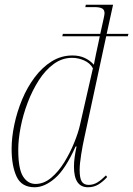

<svg xmlns="http://www.w3.org/2000/svg" viewBox="-20 -780 562 810"><path d="M126 10Q71 10 50 -35Q29 -80 29 -152Q29 -200 40.5 -254.5Q52 -309 73.5 -360.5Q95 -412 126.5 -454Q158 -496 198 -521Q238 -546 286 -546Q315 -546 337.5 -535.5Q360 -525 376 -507Q380 -529 385 -552Q390 -575 394 -594L401 -627H243L245 -637H403L418 -705Q419 -711 420 -715.5Q421 -720 421 -724Q421 -739 410.5 -744.5Q400 -750 379 -750H340L342 -760H457L430 -637H522L519 -627H428L336 -200Q329 -169 322.5 -128.5Q316 -88 316 -63Q316 -28 325 -14Q334 0 354 0Q374 0 391 -10.5Q408 -21 427 -40L432 -33Q415 -14 395.5 -2Q376 10 351 10Q292 10 292 -77Q292 -96 295 -117.5Q298 -139 303 -162H299Q256 -66 212 -28Q168 10 126 10ZM130 -4Q165 -4 196 -30Q227 -56 251.5 -96Q276 -136 293 -178Q310 -220 317 -251L372 -492Q360 -514 335 -525Q310 -536 284 -536Q242 -536 206.5 -510Q171 -484 143.5 -441Q116 -398 96.5 -346.5Q77 -295 67 -243Q57 -191 57 -148Q57 -68 77 -36Q97 -4 130 -4Z"/></svg>

Font: Noto Serif Display SemiCondensed Thin
Style: Italic
Weight: 100
Width: 4
Italic angle: -12°
Designer: Monotype Design Team
Foundry: Monotype Imaging Inc.
Version: Version 2.009